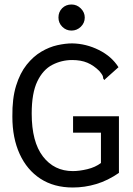

<svg xmlns="http://www.w3.org/2000/svg" viewBox="-20 -824 590 854"><path d="M304 10Q220 10 160 -29Q100 -68 67.5 -139Q35 -210 35 -305Q34 -386 51.5 -442.5Q69 -499 98.5 -536Q128 -573 163.5 -594Q199 -615 235 -623Q271 -631 301 -631Q363 -630 420 -601.5Q477 -573 507 -525L451 -475L444 -468L439 -475Q439 -483 435.5 -489.5Q432 -496 422 -508Q397 -533 368.5 -545Q340 -557 301 -557Q254 -557 212.5 -535.5Q171 -514 146 -462Q121 -410 121 -319Q121 -193 171 -128Q221 -63 304 -63Q333 -63 368.5 -71.5Q404 -80 429 -99V-234H305V-307H509V-55Q460 -21 408.5 -5.5Q357 10 304 10ZM298 -688Q274 -688 257 -705Q240 -722 240 -746Q240 -771 256.5 -787.5Q273 -804 298 -804Q322 -804 339.5 -786.5Q357 -769 357 -746Q357 -722 339.5 -705Q322 -688 298 -688Z"/></svg>

Font: Inconsolata SemiExpanded Medium
Style: Regular
Weight: 500
Width: 6
Monospace: yes
Designer: Raph Levien, Cyreal, Brenton Simpson
Foundry: Raph Levien, Cyreal, Google
Version: Version 3.001; ttfautohint (v1.8.2.53-6de2)